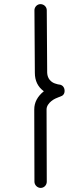

<svg xmlns="http://www.w3.org/2000/svg" viewBox="-20 -835 347 936"><path d="M147 -301.8C147 -294.4 147.5 -178.2 147.9 46.9V50.8C147.9 66.9 162.1 81.1 178.2 81.1C195.3 81.1 208 66.9 208 50.8C207.5 -176.3 207 -293.9 207 -301.8C207 -317.9 218.3 -332.5 230 -341.8C235.8 -346.7 242.7 -351.1 250 -354.5C265.1 -361.8 270.5 -362.3 272.9 -363.8C287.6 -368.2 294.9 -377.4 294.9 -392.1C294.9 -401.4 292 -408.7 286.6 -414.6C281.7 -419.4 275.4 -422.4 268.1 -422.9C265.6 -422.9 261.2 -423.8 247.6 -428.2C230.5 -434.1 211.4 -449.7 210 -480C210 -480.5 209.5 -582.5 208 -785.2C208 -801.3 194.3 -814.9 177.2 -814.9C161.1 -814.9 147.9 -800.8 147.9 -785.2C149.4 -582.5 149.9 -480.5 149.9 -480C149.9 -441.4 164.6 -411.1 193.8 -390.1C162.6 -365.2 147 -335.4 147 -301.8Z"/></svg>

Font: Nemoy
Style: Medium
Weight: 500
Designer: BSozoo
Foundry: BSozoo
Version: Version 001.000